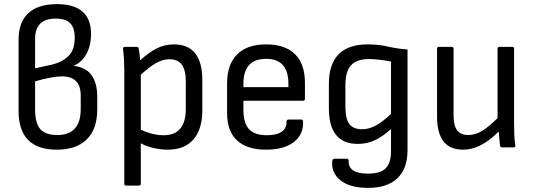

<svg xmlns="http://www.w3.org/2000/svg" viewBox="-20 -714 2581 930"><path d="M255 11Q70 11 70 -177V-522Q70 -607 117.5 -650.5Q165 -694 256 -694Q421 -694 421 -549Q421 -494 399 -453.5Q377 -413 338 -396V-395Q398 -387 424.5 -348.5Q451 -310 451 -246V-184Q451 -89 400.5 -39Q350 11 255 11ZM150 -383 231 -401Q282 -413 312 -443Q342 -473 342 -531Q342 -580 319.5 -602Q297 -624 250 -624Q150 -624 150 -526ZM257 -60Q371 -60 371 -186V-251Q371 -344 281 -344Q256 -344 221.5 -337.5Q187 -331 150 -320V-183Q150 -118 175 -89Q200 -60 257 -60Z M591 185Q582 185 582 176V-374Q582 -398 580.5 -426Q579 -454 576 -476Q575 -487 585 -487H642Q651 -487 652 -478Q654 -468 656 -452Q658 -436 659 -422Q702 -461 740 -480Q778 -499 822 -499Q960 -499 960 -325V-180Q960 -88 917 -38.5Q874 11 792 11Q760 11 724.5 3Q689 -5 662 -20V176Q662 185 653 185ZM801 -427Q769 -427 737.5 -409.5Q706 -392 662 -352V-86Q719 -59 773 -59Q880 -59 880 -187V-319Q880 -375 860.5 -401Q841 -427 801 -427Z M1269 11Q1177 11 1128.5 -33.5Q1080 -78 1080 -166V-309Q1080 -402 1128.5 -450.5Q1177 -499 1268 -499Q1361 -499 1409 -451.5Q1457 -404 1457 -313V-235Q1457 -226 1448 -226H1159V-183Q1159 -118 1186 -88.5Q1213 -59 1273 -59Q1320 -59 1344.5 -76Q1369 -93 1368 -125Q1368 -135 1378 -135H1439Q1446 -135 1448 -127Q1451 -63 1403.5 -26Q1356 11 1269 11ZM1159 -292H1377V-308Q1377 -429 1269 -429Q1159 -429 1159 -308Z M1763 196Q1676 196 1630.5 160.5Q1585 125 1589 69Q1590 55 1600 55H1661Q1669 55 1669 67Q1667 127 1763 127Q1822 127 1848 101.5Q1874 76 1874 18V-89Q1833 -52 1795 -34.5Q1757 -17 1713 -17Q1573 -17 1573 -190V-307Q1573 -499 1761 -499Q1813 -499 1856 -489Q1899 -479 1954 -474V13Q1954 103 1905 149.5Q1856 196 1763 196ZM1734 -88Q1766 -88 1798.5 -105Q1831 -122 1874 -162V-416Q1849 -421 1819.5 -424.5Q1790 -428 1767 -428Q1708 -428 1680.5 -398Q1653 -368 1653 -302V-196Q1653 -139 1672 -113.5Q1691 -88 1734 -88Z M2223 11Q2097 11 2097 -149V-478Q2097 -487 2106 -487H2168Q2177 -487 2177 -478V-154Q2177 -105 2194.5 -82.5Q2212 -60 2248 -60Q2282 -60 2314.5 -79.5Q2347 -99 2390 -142V-478Q2390 -487 2399 -487H2461Q2470 -487 2470 -478V-121Q2470 -92 2471 -64Q2472 -36 2476 -10Q2478 0 2466 0H2413Q2404 0 2402 -9Q2400 -25 2398.5 -42.5Q2397 -60 2396 -77Q2353 -34 2310 -11.5Q2267 11 2223 11Z"/></svg>

Font: Sofia Sans Semi Condensed
Style: Regular
Weight: 400
Designer: Botio Nikoltchev, Ani Petrova
Foundry: lettersoup
Version: Version 4.100; ttfautohint (v1.8.4.7-5d5b)